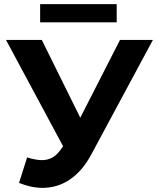

<svg xmlns="http://www.w3.org/2000/svg" viewBox="-20 -893 764 928"><path d="M719 -700 421 -146Q378 -66 318 -25.5Q258 15 186 15Q131 15 72 -9L111 -132Q155 -119 182 -119Q212 -119 235.5 -133Q259 -147 279 -178L285 -186L9 -700H182L368 -324L560 -700ZM174 -873H544V-785H174Z"/></svg>

Font: mBank
Style: Bold
Weight: 700
Designer: Julieta Ulanovsky
Foundry: Julieta Ulanovsky
Version: Version 7.200